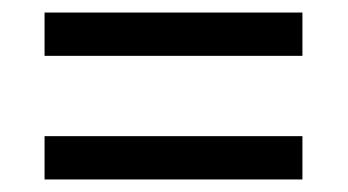

<svg xmlns="http://www.w3.org/2000/svg" viewBox="-20 -510 554 306"><path d="M51 -421V-490H462V-421ZM51 -224V-293H462V-224Z"/></svg>

Font: Noto Serif Devanagari SemiCondensed
Style: Bold
Weight: 700
Width: 4
Designer: Universal Thirst, Indian Type Foundry and the Monotype Design Team
Foundry: Monotype Imaging Inc.
Version: Version 2.004; ttfautohint (v1.8.4.7-5d5b)